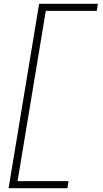

<svg xmlns="http://www.w3.org/2000/svg" viewBox="-20 -843 540 1006"><path d="M25 143 185 -823H493L487 -786H220L72 106H339L333 143Z"/></svg>

Font: Iosevka Curly XLtObl
Style: Regular
Weight: 200
Italic angle: -9°
Monospace: yes
Designer: Belleve Invis
Foundry: Belleve Invis
Version: Version 11.1.0; ttfautohint (v1.8.3)